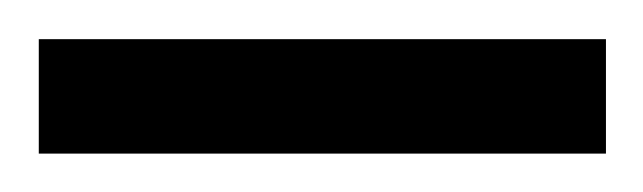

<svg xmlns="http://www.w3.org/2000/svg" viewBox="-30 -80 335 100"><path d="M-9.8 -59.6H285.6V0H-9.8Z"/></svg>

Font: Vazirmatn RD UI ExtraLight
Style: Regular
Weight: 200
Designer: Saber Rastikerdar
Foundry: Saber Rastikerdar
Version: Version 33.003